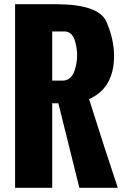

<svg xmlns="http://www.w3.org/2000/svg" viewBox="-20 -899 588 919"><path d="M52.2 0V-878.9H245.6Q453.1 -878.9 489.5 -794.7Q525.9 -710.4 525.9 -631.8Q525.9 -477.1 406.2 -424.8Q485.4 -173.8 543.9 0H359.9L259.3 -404.8H230V0ZM230 -513.2H280.8Q301.3 -513.2 315.9 -526.9Q330.6 -540.5 337.2 -561.5Q343.8 -582.5 346.4 -600.1Q349.1 -617.7 349.1 -633.3Q349.1 -648.9 346.9 -665.5Q344.7 -682.1 339.1 -702.4Q333.5 -722.7 320.6 -735.6Q307.6 -748.5 289.1 -748.5H230Z"/></svg>

Font: Oswald-Bold
Style: Bold
Weight: 700
Designer: vernon adams
Foundry: vernon adams
Version: Version 2.002; ttfautohint (v0.92.18-e454-dirty) -l 8 -r 50 